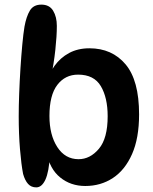

<svg xmlns="http://www.w3.org/2000/svg" viewBox="-20 -801 662 831"><path d="M137 10Q115 10 101.5 -5Q88 -20 80 -48Q72 -89 66.5 -155.5Q61 -222 61 -298Q61 -341 63 -395Q65 -449 68.5 -504.5Q72 -560 76.5 -608Q81 -656 86 -686Q94 -730 109.5 -755.5Q125 -781 159 -781Q194 -781 210 -754.5Q226 -728 226 -689Q226 -645 219.5 -585Q213 -525 200 -463L180 -439Q191 -481 216 -516Q241 -551 279 -571.5Q317 -592 367 -592Q465 -592 523.5 -522.5Q582 -453 582 -306Q582 -203 551.5 -134Q521 -65 468.5 -30.5Q416 4 349 4Q286 4 240.5 -33Q195 -70 182 -140L196 -129Q192 -57 176.5 -23.5Q161 10 137 10ZM320 -112Q370 -112 408 -157Q446 -202 446 -298Q446 -378 416.5 -428Q387 -478 318 -478Q262 -478 228 -433.5Q194 -389 194 -299Q194 -217 228 -164.5Q262 -112 320 -112Z"/></svg>

Font: DynaPuff
Style: Regular
Weight: 400
Designer: Toshi Omagari, Jennifer Daniel
Foundry: Google Fonts
Version: Version 2.000